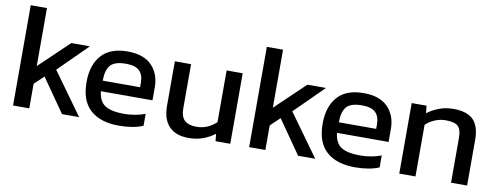

<svg xmlns="http://www.w3.org/2000/svg" viewBox="-58 -968 3291 1271"><g transform="rotate(10 1587.0 -332.0)"><path d="M63 0V-674H172V-284L371 -474H496L303 -283L507 0H392L235 -225L172 -165V0Z M775 10Q651 10 583 -51Q515 -112 515 -238Q515 -352 573 -418Q631 -484 749 -484Q857 -484 911.5 -427.5Q966 -371 966 -282V-194H619Q627 -125 669 -99Q711 -73 797 -73Q833 -73 871 -80Q909 -87 937 -98V-18Q905 -4 863.5 3Q822 10 775 10ZM619 -265H870V-298Q870 -347 843 -374.5Q816 -402 752 -402Q676 -402 647.5 -369Q619 -336 619 -265Z M1243 10Q1158 10 1112.5 -37Q1067 -84 1067 -175V-474H1176V-175Q1176 -122 1202 -97Q1228 -72 1282 -72Q1322 -72 1356 -87Q1390 -102 1415 -127V-474H1523V0H1424L1419 -49Q1387 -24 1343 -7Q1299 10 1243 10Z M1650 0V-674H1759V-284L1958 -474H2083L1890 -283L2094 0H1979L1822 -225L1759 -165V0Z M2362 10Q2238 10 2170 -51Q2102 -112 2102 -238Q2102 -352 2160 -418Q2218 -484 2336 -484Q2444 -484 2498.5 -427.5Q2553 -371 2553 -282V-194H2206Q2214 -125 2256 -99Q2298 -73 2384 -73Q2420 -73 2458 -80Q2496 -87 2524 -98V-18Q2492 -4 2450.5 3Q2409 10 2362 10ZM2206 -265H2457V-298Q2457 -347 2430 -374.5Q2403 -402 2339 -402Q2263 -402 2234.5 -369Q2206 -336 2206 -265Z M2659 0V-474H2759L2764 -424Q2796 -449 2840.5 -466.5Q2885 -484 2939 -484Q3031 -484 3073 -441Q3115 -398 3115 -307V0H3007V-302Q3007 -357 2984.5 -379Q2962 -401 2900 -401Q2863 -401 2827.5 -386Q2792 -371 2768 -347V0Z"/></g></svg>

Font: Kanit
Style: Regular
Weight: 400
Designer: Katatrad Team
Foundry: CadsonDemak
Version: Version 2.000; ttfautohint (v1.8.3)